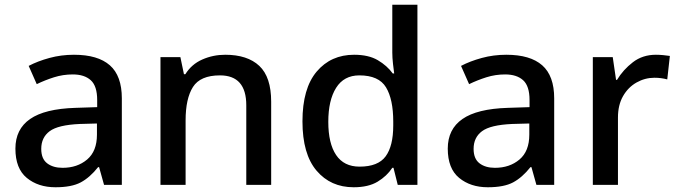

<svg xmlns="http://www.w3.org/2000/svg" viewBox="-20 -780 2863 810"><path d="M292 -549Q393 -549 443.5 -504.5Q494 -460 494 -365V0H419L398 -75H394Q359 -31 320.5 -10.5Q282 10 214 10Q141 10 93 -29.5Q45 -69 45 -153Q45 -235 107 -278Q169 -321 298 -325L390 -328V-358Q390 -417 363 -441.5Q336 -466 287 -466Q246 -466 208 -454Q170 -442 135 -425L101 -502Q139 -522 188.5 -535.5Q238 -549 292 -549ZM317 -257Q225 -253 189.5 -226.5Q154 -200 154 -152Q154 -110 179 -91Q204 -72 244 -72Q306 -72 347.5 -107Q389 -142 389 -212V-259Z M930 -549Q1024 -549 1074 -502Q1124 -455 1124 -351V0H1019V-336Q1019 -462 908 -462Q825 -462 794 -413Q763 -364 763 -272V0H657V-539H741L756 -467H762Q788 -509 833.5 -529Q879 -549 930 -549Z M1472 10Q1375 10 1315.5 -60Q1256 -130 1256 -268Q1256 -407 1316 -478Q1376 -549 1474 -549Q1535 -549 1574 -526Q1613 -503 1637 -470H1643Q1641 -483 1638 -510Q1635 -537 1635 -558V-760H1741V0H1658L1640 -72H1635Q1612 -37 1573 -13.5Q1534 10 1472 10ZM1497 -77Q1575 -77 1607 -120.5Q1639 -164 1639 -251V-267Q1639 -361 1608.5 -411.5Q1578 -462 1496 -462Q1431 -462 1398 -409.5Q1365 -357 1365 -266Q1365 -175 1398 -126Q1431 -77 1497 -77Z M2116 -549Q2217 -549 2267.5 -504.5Q2318 -460 2318 -365V0H2243L2222 -75H2218Q2183 -31 2144.5 -10.5Q2106 10 2038 10Q1965 10 1917 -29.5Q1869 -69 1869 -153Q1869 -235 1931 -278Q1993 -321 2122 -325L2214 -328V-358Q2214 -417 2187 -441.5Q2160 -466 2111 -466Q2070 -466 2032 -454Q1994 -442 1959 -425L1925 -502Q1963 -522 2012.5 -535.5Q2062 -549 2116 -549ZM2141 -257Q2049 -253 2013.5 -226.5Q1978 -200 1978 -152Q1978 -110 2003 -91Q2028 -72 2068 -72Q2130 -72 2171.5 -107Q2213 -142 2213 -212V-259Z M2747 -549Q2761 -549 2777.5 -547.5Q2794 -546 2806 -544L2795 -445Q2769 -452 2741 -452Q2701 -452 2665.5 -432Q2630 -412 2608.5 -374.5Q2587 -337 2587 -284V0H2481V-539H2565L2579 -443H2583Q2609 -486 2650 -517.5Q2691 -549 2747 -549Z"/></svg>

Font: Noto Sans Myanmar Medium
Style: Regular
Weight: 500
Designer: Monotype Design Team
Foundry: Monotype Imaging Inc.
Version: Version 2.107; ttfautohint (v1.8.4.7-5d5b)